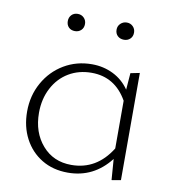

<svg xmlns="http://www.w3.org/2000/svg" viewBox="-71 -657 667 725"><g transform="rotate(10 262.5 -294.5)"><path d="M137 -560Q137 -574 146 -583.5Q155 -593 170 -593Q184 -593 193.5 -583.5Q203 -574 203 -560Q203 -545 193.5 -536Q184 -527 170 -527Q155 -527 146 -536Q137 -545 137 -560ZM324 -560Q324 -574 334 -583.5Q344 -593 358 -593Q372 -593 381.5 -583.5Q391 -574 391 -560Q391 -545 381.5 -536Q372 -527 358 -527Q343 -527 333.5 -536Q324 -545 324 -560ZM439 -414V-3L404 3L398 -77Q335 4 236 4Q179 4 136 -22Q93 -48 69 -93.5Q45 -139 45 -197Q45 -258 73 -308Q101 -358 149 -386.5Q197 -415 256 -415Q300 -415 337.5 -396.5Q375 -378 399 -343L404 -407ZM397 -117V-300Q350 -383 260 -383Q211 -383 172.5 -360Q134 -337 112 -295Q90 -253 90 -200Q90 -125 132.5 -76Q175 -27 244 -27Q341 -27 397 -117Z"/></g></svg>

Font: Ysabeau Infant Light
Style: Regular
Weight: 300
Designer: Christian Thalmann (Catharsis Fonts)
Version: Version 0.003